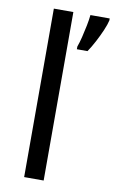

<svg xmlns="http://www.w3.org/2000/svg" viewBox="-87 -807 510 853"><g transform="rotate(10 168.5 -380.0)"><path d="M173 0H85V-760H173ZM337 -751Q333 -733 321.5 -706Q310 -679 295 -650.5Q280 -622 265 -600H217V-612Q224 -631 230.5 -657.5Q237 -684 242.5 -711.5Q248 -739 250 -760H337Z"/></g></svg>

Font: Noto Sans Osmanya
Style: Regular
Weight: 400
Designer: Monotype Design Team
Foundry: Monotype Imaging Inc.
Version: Version 2.001; ttfautohint (v1.8.4.7-5d5b)